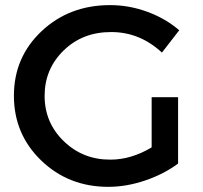

<svg xmlns="http://www.w3.org/2000/svg" viewBox="-20 -723 789 748"><path d="M409.2 -703.1Q483.4 -703.1 554.7 -676.8Q626 -650.4 678.2 -605L610.8 -518.1Q524.9 -598.1 413.6 -598.1Q302.2 -598.6 228 -526.4Q153.8 -454.1 153.8 -349.6Q153.8 -245.1 228.5 -172.9Q303.2 -100.6 410.2 -101.1Q491.2 -101.1 570.8 -148.9V-344.2H673.8V-85.9Q619.1 -44.9 545.9 -20Q472.7 4.9 401.9 4.9Q247.1 4.9 140.6 -97.7Q34.2 -200.2 34.2 -350.1Q34.2 -500 142.1 -601.6Q250 -703.1 409.2 -703.1Z"/></svg>

Font: TruenoRg
Style: Book
Weight: 400
Designer: Julieta Ulanovsky
Foundry: Julieta Ulanovsky
Version: Version 3.001b